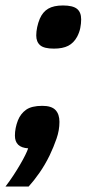

<svg xmlns="http://www.w3.org/2000/svg" viewBox="-35 -532 334 695"><path d="M258.8 -461.9Q258.8 -446.8 255.6 -430.7Q252.4 -414.6 244.1 -398.9Q231.9 -376.5 211.9 -366.2Q191.9 -356 160.2 -356Q124.5 -356 110.4 -368.2Q96.2 -380.4 96.2 -403.8Q96.2 -418 99.6 -433.8Q103 -449.7 108.9 -463.9Q119.6 -488.8 139.4 -500.5Q159.2 -512.2 192.9 -512.2Q228.5 -512.2 243.7 -500Q258.8 -487.8 258.8 -461.9ZM-15.1 143.1Q0 123.5 13.4 103Q26.9 82.5 37.8 63.7Q48.8 44.9 56.4 29.5Q64 14.2 66.9 4.9Q19 2 19 -41Q19 -67.9 29.8 -96.2Q39.6 -120.6 59.6 -134.8Q79.6 -148.9 118.2 -148.9Q151.4 -148.9 165.8 -133.8Q180.2 -118.7 180.2 -90.8Q180.2 -60.5 169.7 -30.3Q159.2 0 145 29.8Q128.4 64 108.2 93Q87.9 122.1 68.8 143.1Z"/></svg>

Font: Clear Sans
Style: Bold Italic
Weight: 700
Italic angle: -12°
Foundry: Intel Corporation
Version: Version 1.00